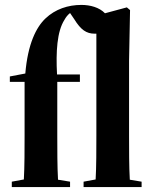

<svg xmlns="http://www.w3.org/2000/svg" viewBox="-20 -761 619 781"><path d="M28 0H265V-22L216 -30C213 -82 213 -154 213 -209V-428H305V-458H212C207 -551 212 -633 242 -680C248 -691 255 -700 265 -708L282 -683C309 -639 332 -624 365 -624C367 -624 370 -624 372 -624V-209C372 -154 372 -82 369 -31L320 -22V0H556V-22L508 -30C505 -82 505 -154 505 -209V-515L509 -720L496 -731L407 -707C384 -731 347 -741 311 -741C257 -741 205 -724 165 -686C127 -650 93 -582 83 -462L20 -450V-428H80V-209C80 -154 80 -83 77 -31L28 -22Z"/></svg>

Font: Source Serif 4 Display
Style: Bold
Weight: 700
Designer: Frank Grießhammer
Foundry: Adobe Systems Incorporated
Version: Version 4.004;hotconv 1.0.117;makeotfexe 2.5.65602